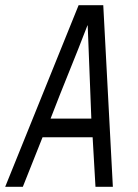

<svg xmlns="http://www.w3.org/2000/svg" viewBox="-45 -721 531 740"><path d="M293 -623H292Q257 -532 221 -443.5Q185 -355 150 -264H307ZM43 -1H-25L258 -701H353L390 -1H323L312 -192H119Z"/></svg>

Font: Marvel
Style: Bold Italic
Weight: 700
Italic angle: -12°
Designer: Carolina Trebol
Foundry: Carolina Trebol
Version: Version 1.001